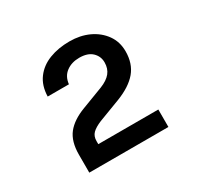

<svg xmlns="http://www.w3.org/2000/svg" viewBox="-97 -809 635 619"><g transform="rotate(-30 220.0 -499.0)"><path d="M71.5 -300V-367Q71.5 -416 93.5 -443.8Q115.5 -471.5 160.5 -488.5L240.5 -519Q267 -529.5 279.5 -545Q292 -560.5 292 -583.5Q292 -606 275.8 -621.5Q259.5 -637 228.5 -637Q199.5 -637 179.8 -622.2Q160 -607.5 157 -579.5H78Q79 -619.5 98.8 -646Q118.5 -672.5 152 -685.5Q185.5 -698.5 227.5 -698.5Q267 -698.5 298.8 -683.8Q330.5 -669 349.5 -642.5Q368.5 -616 368.5 -580.5Q368.5 -535 343.8 -505.5Q319 -476 268.5 -456.5L187 -425.5Q164 -416 153.2 -405.2Q142.5 -394.5 142.5 -376.5V-365H366V-300Z"/></g></svg>

Font: Karla ExtraLight
Style: Bold
Weight: 700
Version: Version 2.001